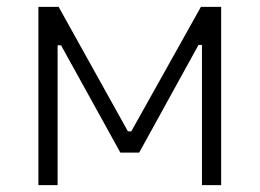

<svg xmlns="http://www.w3.org/2000/svg" viewBox="-20 -540 757 560"><path d="M92 0H148V-408H158L331 -95H386L559 -409H569V0H625V-520H566L363 -157H353L151 -520H92Z"/></svg>

Font: Fixel Display Light
Style: Regular
Weight: 300
Designer: AlfaBravo + MacPaw
Foundry: Kyrylo Tkachov, Marchela Mozhyna, Serhii Makarenko, Maria Weinstein, Zakhar Kryvoshyya
Version: Version 1.211